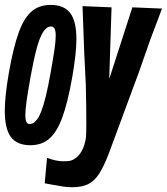

<svg xmlns="http://www.w3.org/2000/svg" viewBox="-24 -580 682 784"><path d="M191.5 174.5 158.5 168.5 168 64.5Q205.5 78.5 233 78.5L250 78Q268 78 284.2 66.2Q300.5 54.5 311.8 32.5Q323 10.5 327 -19Q328.5 -36.5 328.5 -76.5Q328.5 -136.5 326.5 -231Q322 -333 320 -364Q318.5 -388.5 313 -555L431.5 -550L422 -257.5L516.5 -550L637.5 -545Q606 -463 589.2 -416.8Q572.5 -370.5 541 -279L526 -239Q458.5 -58 420.5 46.5Q399 102 379.8 131Q360.5 160 335.5 172.2Q310.5 184.5 270.5 184.5Q253 184.5 236.8 182.2Q220.5 180 191.5 174.5ZM-4.5 -128Q-4.5 -186.5 12.5 -284.5Q31 -389 52.8 -448.2Q74.5 -507.5 105.5 -533.8Q136.5 -560 183 -560Q237 -560 262.5 -527Q288 -494 288 -420Q288 -362.5 271 -265Q252.5 -160 230.2 -100Q208 -40 177 -13.5Q146 13 100 13Q46 13 20.8 -20.2Q-4.5 -53.5 -4.5 -128ZM182.5 -282Q194 -347 198.8 -380.2Q203.5 -413.5 203.5 -434.5Q203.5 -453.5 199 -462.5Q194.5 -471.5 185 -472Q166.5 -472 152.2 -449.8Q138 -427.5 125.8 -382.2Q113.5 -337 100 -262Q89.5 -203 84.5 -167Q79.5 -131 79.5 -109.5Q79.5 -91 83.8 -82.2Q88 -73.5 97 -73.5Q124 -73.5 143.8 -123.5Q163.5 -173.5 182.5 -282Z"/></svg>

Font: JuliaMono ExtraBoldItalic
Style: Regular
Weight: 800
Italic angle: -9°
Monospace: yes
Designer: cormullion
Foundry: corm
Version: Version 0.049; ttfautohint (v1.8.4)